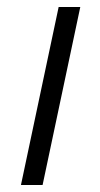

<svg xmlns="http://www.w3.org/2000/svg" viewBox="-20 -530 287 550"><path d="M148 -510 40 0H102L210 -510Z"/></svg>

Font: Saira UNSAM Light Italic
Style: Regular
Weight: 300
Italic angle: -12°
Designer: Hector Gatti with collaboration of the Omnibus-Type team
Foundry: Omnibus-Type
Version: Version 0.072;PS 000.072;hotconv 1.0.88;makeotf.lib2.5.64775